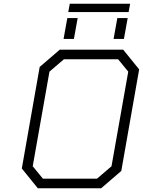

<svg xmlns="http://www.w3.org/2000/svg" viewBox="-20 -1001 760 1021"><path d="M343 -937 351 -981H672L664 -937ZM318 -794 338 -905H393L373 -794ZM584 -794 604 -905H659L639 -794ZM181 0 96 -105 191 -645 298 -737H635L720 -632L625 -92L518 0ZM208 -51H496L573 -117L662 -620L608 -686H320L243 -620L154 -117Z"/></svg>

Font: Tomorrow Light
Style: Italic
Weight: 300
Italic angle: -10°
Designer: Tony de Marco, Monica Rizzolli
Foundry: Just in Type
Version: Version 2.002